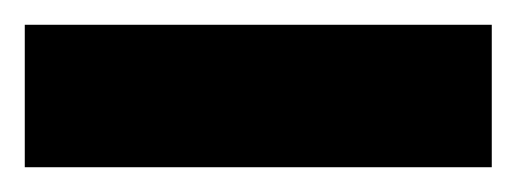

<svg xmlns="http://www.w3.org/2000/svg" viewBox="-20 52 417 155"><path d="M0 187V72H377V187Z"/></svg>

Font: Saira Semi Condensed
Style: Bold
Weight: 700
Width: 4
Designer: Hector Gatti with collaboration of the Omnibus-Type team
Foundry: Omnibus-Type
Version: Version 1.001; ttfautohint (v1.8)